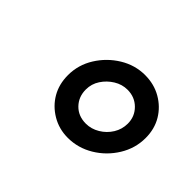

<svg xmlns="http://www.w3.org/2000/svg" viewBox="-68 -840 556 556"><g transform="rotate(45 209.5 -562.5)"><path d="M238 -419Q202 -419 172.5 -436.5Q143 -454 126.5 -482.5Q110 -511 110 -548Q110 -590 132.5 -626Q155 -662 191 -684Q227 -706 268 -706Q305 -706 334.5 -689Q364 -672 381 -643.5Q398 -615 398 -578Q398 -536 375.5 -499.5Q353 -463 316.5 -441Q280 -419 238 -419ZM246 -485Q268 -485 288 -497Q308 -509 320 -528.5Q332 -548 332 -571Q332 -600 312 -620Q292 -640 262 -640Q240 -640 220.5 -628Q201 -616 188.5 -597Q176 -578 176 -555Q176 -525 195.5 -505Q215 -485 246 -485Z"/></g></svg>

Font: Hanken Grotesk Medium
Style: Italic
Weight: 500
Italic angle: -8°
Designer: Alfredo Marco Pradil
Foundry: Hanken Design Co.
Version: Version 3.013